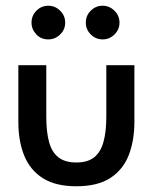

<svg xmlns="http://www.w3.org/2000/svg" viewBox="-20 -638 525 670"><path d="M246.5 12Q174 12 129.5 -16.2Q85 -44.5 64.5 -95Q44 -145.5 44 -213V-410.5H141.5V-231Q141.5 -179 151 -143.2Q160.5 -107.5 183.5 -89.2Q206.5 -71 246.5 -71Q286 -71 308.8 -89.2Q331.5 -107.5 341.2 -143.2Q351 -179 351 -231V-410.5H449V-213Q449 -148 429.5 -97.2Q410 -46.5 365.5 -17.2Q321 12 246.5 12ZM148.5 -500.5Q123 -500.5 106.5 -518.2Q90 -536 90 -559Q90 -583.5 107.2 -600.8Q124.5 -618 148.5 -618Q172.5 -618 190 -600.5Q207.5 -583 207.5 -559Q207.5 -535 190 -517.8Q172.5 -500.5 148.5 -500.5ZM338 -500.5Q314 -500.5 296.8 -517.8Q279.5 -535 279.5 -559Q279.5 -584 297 -601Q314.5 -618 338 -618Q362 -618 379.5 -600.5Q397 -583 397 -559Q397 -535 379.5 -517.8Q362 -500.5 338 -500.5Z"/></svg>

Font: Lucymar Sans Medium
Style: Regular
Weight: 500
Foundry: The League of Moveable Type (original font) / Main changes by Cristiano Sobral with portions from Mirco Monsees
Version: Version 2.001;August 30, 2020;FontCreator 13.0.0.2681 64-bit